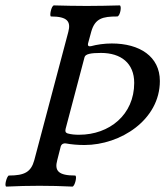

<svg xmlns="http://www.w3.org/2000/svg" viewBox="-23 -688 612 711"><path d="M1 3C42 1 82 0 123 0C164 0 204 1 245 3C254 3 264 -38 255 -38C194 -38 178 -55 189 -95L202 -146C205 -155 213 -158 220 -157C242 -153 265 -151 290 -151C423 -151 569 -244 569 -388C569 -479 494 -527 391 -527C363 -527 336 -523 314 -517C305 -515 301 -519 303 -527L315 -571C329 -620 357 -627 411 -627C422 -627 429 -668 420 -668C381 -667 340 -666 298 -666C256 -666 215 -667 177 -668C167 -668 159 -627 166 -627C227 -627 240 -608 230 -570L104 -95C92 -51 68 -38 10 -38C3 -38 -9 3 1 3ZM270 -189C255 -189 241 -190 227 -194C219 -197 218 -202 220 -211L290 -476C293 -488 313 -492 351 -492C425 -492 474 -454 474 -381C474 -263 382 -189 270 -189Z"/></svg>

Font: Junicode Two Beta SemiCondensed Medium
Style: Italic
Weight: 500
Width: 4
Italic angle: -10°
Version: Version 1.063